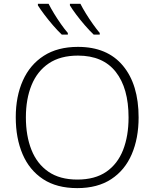

<svg xmlns="http://www.w3.org/2000/svg" viewBox="-20 -969 804 999"><path d="M701.2 -357.9Q701.2 -249.5 665.5 -166.5Q629.9 -83.5 558.8 -36.9Q487.8 9.8 381.8 9.8Q274.9 9.8 203.9 -37.1Q132.8 -84 97.4 -167Q62 -250 62 -358.9Q62 -467.3 98.9 -549.8Q135.7 -632.3 207.8 -678.7Q279.8 -725.1 385.7 -725.1Q538.1 -725.1 619.6 -627.2Q701.2 -529.3 701.2 -357.9ZM114.7 -358.4Q114.7 -262.2 143.6 -189.5Q172.4 -116.7 231.7 -75.7Q291 -34.7 382.3 -34.7Q474.1 -34.7 533 -75.2Q591.8 -115.7 620.4 -188.5Q648.9 -261.2 648.9 -357.9Q648.9 -510.3 582.3 -595Q515.6 -679.7 385.7 -679.7Q293.9 -679.7 233.9 -639.2Q173.8 -598.6 144.3 -526.4Q114.7 -454.1 114.7 -358.4ZM398.4 -949.2Q409.7 -926.8 427 -898.7Q444.3 -870.6 463.6 -843.5Q482.9 -816.4 499 -797.4V-789.1H467.3Q445.8 -809.6 422.1 -836.9Q398.4 -864.3 377.4 -892.1Q356.4 -919.9 343.8 -940.9V-949.2ZM232.9 -949.2Q244.1 -926.8 261.2 -898.7Q278.3 -870.6 297.4 -843.5Q316.4 -816.4 333 -797.4V-789.1H301.3Q279.8 -809.6 256.1 -836.9Q232.4 -864.3 211.4 -892.1Q190.4 -919.9 177.2 -940.9V-949.2Z"/></svg>

Font: Open Sans Light
Style: Regular
Weight: 300
Designer: Monotype Design Team
Foundry: Monotype Imaging Inc.
Version: Version 3.000; ttfautohint (v1.8.4)